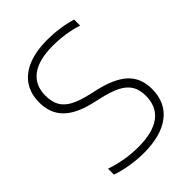

<svg xmlns="http://www.w3.org/2000/svg" viewBox="-216 -860 980 980"><g transform="rotate(-45 274.0 -370.0)"><path d="M55 -21.5V-64Q149 -32.5 241.5 -32.5Q348 -32.5 401.5 -72.8Q455 -113 455 -191.5Q455 -235.5 437 -264.5Q419 -293.5 381 -312.8Q343 -332 278.5 -346.5L243 -354.5Q142 -377 93.8 -424.8Q45.5 -472.5 45.5 -551Q45.5 -612.5 74.2 -656.8Q103 -701 160.2 -725Q217.5 -749 301 -749Q345 -749 388.8 -742.8Q432.5 -736.5 471 -724.5V-681.5Q389.5 -707.5 300 -707.5Q197 -707.5 144.8 -668Q92.5 -628.5 92.5 -554Q92.5 -510 108.5 -480.8Q124.5 -451.5 160.2 -432Q196 -412.5 257 -398.5L292.5 -390.5Q402.5 -366 452.2 -319Q502 -272 502 -193.5Q502 -96 434 -43.5Q366 9 240.5 9Q195 9 146.8 1.2Q98.5 -6.5 55 -21.5Z"/></g></svg>

Font: Encode Sans Semi Expanded ExLight
Style: Regular
Weight: 275
Width: 6
Designer: Multiple Designers
Foundry: Impallari Type
Version: Version 2.000